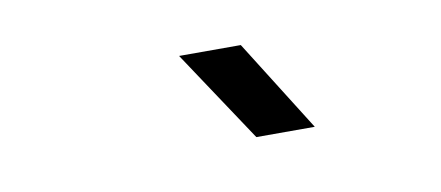

<svg xmlns="http://www.w3.org/2000/svg" viewBox="-31 -859 662 288"><g transform="rotate(-10 300.0 -715.0)"><path d="M342 -645 249 -785H343L431 -645Z"/></g></svg>

Font: NKDuy Mono
Style: Italic
Weight: 400
Italic angle: -9°
Monospace: yes
Designer: NKDuy
Foundry: NKDuy
Version: Version 2.251; ttfautohint (v1.8.4.7-5d5b)